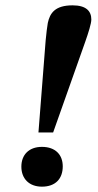

<svg xmlns="http://www.w3.org/2000/svg" viewBox="-20 -689 366 719"><path d="M179 -193 299 -532C311 -566 322 -601 322 -616C322 -647 303 -669 252 -669C186 -669 167 -640 159 -603C156 -587 154 -566 151 -538L124 -193ZM137 10C188 10 215 -20 215 -66C215 -109 188 -139 137 -139C88 -139 60 -109 60 -65C60 -20 89 10 137 10Z"/></svg>

Font: STIX Two Text
Style: Bold Italic
Weight: 700
Italic angle: -12°
Designer: Ross Mills, John Hudson & Paul Hanslow, Tiro Typeworks Ltd; with prior portions MicroPress Inc. and Coen Hoffman, Elsevi
Foundry: Tiro Typeworks Ltd
Version: Version 2.13 b171